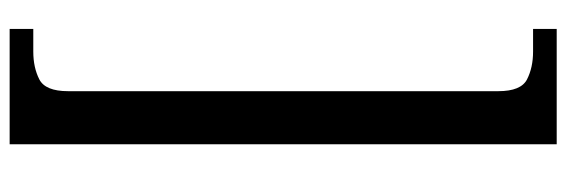

<svg xmlns="http://www.w3.org/2000/svg" viewBox="-408 -405 1174 398"><g transform="rotate(-90 179.0 -206.0)"><path d="M79 361V-773H318V-724H271Q238 -724 213.5 -711.5Q189 -699 189 -652V240Q189 287 213.5 299.5Q238 312 271 312H318V361Z"/></g></svg>

Font: Noto Serif Telugu SemiBold
Style: Regular
Weight: 600
Designer: Jelle Bosma - Monotype Design Team
Foundry: Monotype Imaging Inc.
Version: Version 2.005; ttfautohint (v1.8.4.7-5d5b)